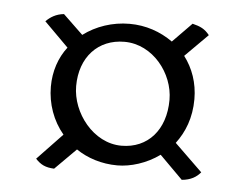

<svg xmlns="http://www.w3.org/2000/svg" viewBox="-38 -491 617 481"><g transform="rotate(5 271.0 -250.0)"><path d="M412 -145C434 -174 449 -211 449 -258C449 -299 436 -335 414 -364L471 -421C459 -436 448 -441 428 -446L380 -397C349 -419 312 -432 271 -432C228 -432 187 -418 155 -394L105 -442C85 -440 71 -431 60 -420L121 -359C100 -332 88 -297 88 -258C88 -215 103 -173 130 -141L67 -75C80 -61 92 -55 114 -54L167 -107C195 -88 231 -76 271 -76C304 -76 344 -88 377 -112L435 -54C458 -56 472 -65 482 -77ZM277 -126C206 -126 151 -198 151 -265C151 -338 196 -386 262 -386C334 -386 387 -317 387 -251C387 -175 343 -126 277 -126Z"/></g></svg>

Font: Vollkorn Semibold
Style: Regular
Weight: 600
Designer: Friedrich Althausen
Foundry: Friedrich Althausen
Version: Version 4.015;PS 004.015;hotconv 1.0.88;makeotf.lib2.5.64775